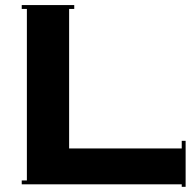

<svg xmlns="http://www.w3.org/2000/svg" viewBox="-20 -720 760 750"><path d="M64.9 0V-15.1H85V-685.1H64.9V-700.2H270V-685.1H250V-140.1H689.9V-169.9H705.1V9.8H689.9V0Z"/></svg>

Font: Copperplate CC
Style: Bold
Weight: 700
Designer: indestructible type*
Foundry: Cowboy Collective
Version: Version 1.000